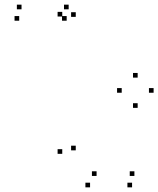

<svg xmlns="http://www.w3.org/2000/svg" viewBox="-20 -795 680 825"><path d="M547.5 10V-10H527.5V10ZM557.5 -39V-59H537.5V-39ZM395 -39V-59H375V-39ZM305.5 -149V-169H285.5V-149ZM305.5 -722.5V-742.5H285.5V-722.5ZM275 -755V-775H255V-755ZM72.5 -755V-775H52.5V-755ZM62.5 -706V-726H42.5V-706ZM266.5 -706V-726H246.5V-706ZM247.5 -724V-744H227.5V-724ZM247.5 -134V-154H227.5V-134ZM367 10V-10H347V10ZM640 -396.5V-416.5H620V-396.5ZM571.5 -461.5V-481.5H551.5V-461.5ZM503 -396.5V-416.5H483V-396.5ZM571.5 -331.5V-351.5H551.5V-331.5Z"/></svg>

Font: Monaspace Krypton Dots Var
Style: Regular
Weight: 400
Designer: Riley Cran and the Lettermatic Team
Version: Version 1.100 (Monaspace Krypton Dots)